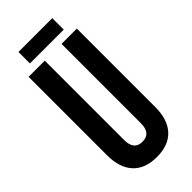

<svg xmlns="http://www.w3.org/2000/svg" viewBox="-263 -867 923 923"><g transform="rotate(-45 199.0 -405.0)"><path d="M35 -700H145V-160Q145 -92 202 -92Q259 -92 259 -160V-700H363V-167Q363 -82 321 -36.5Q279 9 199 9Q119 9 77 -36.5Q35 -82 35 -167ZM85 -819H315V-741H85Z"/></g></svg>

Font: Bebas Neue
Style: Regular
Weight: 400
Designer: Ryoichi Tsunekawa
Foundry: Ryoichi Tsunekawa
Version: Version 1.400